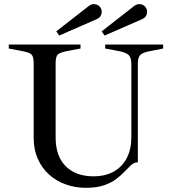

<svg xmlns="http://www.w3.org/2000/svg" viewBox="-20 -886 824 918"><path d="M389 12Q339 12 293.5 -4.5Q248 -21 214 -52Q180 -83 160.5 -127Q141 -171 141 -226V-584Q141 -616 130 -626Q119 -636 80 -643L22 -654V-673H365V-654L307 -643Q268 -636 257 -626Q246 -616 246 -584V-228Q246 -140 294 -91.5Q342 -43 427 -43Q484 -43 524.5 -66Q565 -89 586.5 -131Q608 -173 608 -230V-579Q608 -609 596 -622Q584 -635 547 -642L483 -654V-673H760V-654L700 -642Q664 -636 651.5 -624Q639 -612 639 -581V-110Q621 -110 606.5 -96.5Q592 -83 574 -64Q558 -47 535 -29.5Q512 -12 477 0Q442 12 389 12ZM480 -716 466 -736 621 -857Q637 -870 656 -865Q671 -861 678.5 -848Q686 -835 682 -820Q679 -808 671 -801.5Q663 -795 654 -792ZM263 -716 249 -736 404 -857Q420 -870 439 -865Q454 -861 461.5 -848Q469 -835 465 -820Q462 -808 454 -801.5Q446 -795 437 -792Z"/></svg>

Font: Ibarra Real Nova Medium
Style: Regular
Weight: 500
Designer: Jose Maria Ribagorda & Octavio Pardo
Foundry: Jose Maria Ribagorda
Version: Version 2.000